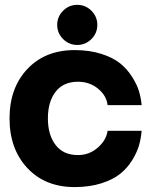

<svg xmlns="http://www.w3.org/2000/svg" viewBox="-20 -760 616 785"><path d="M353.8 -600.3Q329.6 -576.2 295.9 -576.2Q262.2 -576.2 238 -600.3Q213.9 -624.5 213.9 -658.2Q213.9 -691.9 238 -716.1Q262.2 -740.2 295.9 -740.2Q329.6 -740.2 353.8 -716.1Q377.9 -691.9 377.9 -658.2Q377.9 -624.5 353.8 -600.3ZM285.2 4.9Q164.6 4.9 91.8 -73Q19 -150.9 19 -275.9Q19 -400.4 91.8 -477.8Q164.6 -555.2 285.2 -555.2Q345.7 -555.2 394 -539.8Q442.4 -524.4 471.2 -501Q500 -477.5 520 -446Q540 -414.6 548.3 -386.7Q556.6 -358.9 559.1 -330.1H419.9Q415.5 -369.1 380.9 -397.5Q346.2 -425.8 298.8 -425.8Q238.8 -425.8 207.3 -384.8Q175.8 -343.8 175.8 -275.9Q175.8 -208.5 207.3 -167.2Q238.8 -126 298.8 -126Q345.2 -126 379.9 -156.5Q414.6 -187 419.9 -225.1H559.1Q556.6 -194.3 548.3 -165.5Q540 -136.7 520.3 -104.7Q500.5 -72.8 471.4 -49.3Q442.4 -25.9 394.3 -10.5Q346.2 4.9 285.2 4.9Z"/></svg>

Font: Oakes Grotesk Bold
Style: Regular
Weight: 700
Designer: Samuel Oakes
Foundry: Samuel Oakes
Version: Version 1.000;PS 001.000;hotconv 1.0.88;makeotf.lib2.5.64775